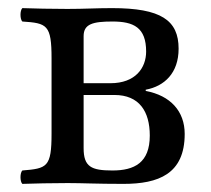

<svg xmlns="http://www.w3.org/2000/svg" viewBox="-20 -451 519 473"><path d="M186 -246V-362C186 -392 209 -398 257 -398C309 -398 340 -383.5 340 -324C340 -284 314 -246 252 -246ZM186 -217H262C323 -217 349 -176.5 349 -117C349 -50 311 -31 257 -31C205 -31 186 -40 186 -86ZM146 -429C103 -429 68 -430 35 -431C29 -425 29 -404 35 -398C96 -394 107 -390 107 -307V-122C107 -39 96 -36 35 -31C29 -25 29 -4 35 2C68 1 103 0 147 0C184 0 217 2 284 2C370 2 435 -22 435 -121C435 -177 400 -215.5 339 -227V-230C385 -238.5 420 -271 420 -331C420 -401 377 -431 256 -431C215 -431 188.9 -429 146 -429Z"/></svg>

Font: Libertinus Math
Style: Regular
Weight: 400
Designer: Philipp H. Poll
Foundry: Khaled Hosny
Version: Version 6.2